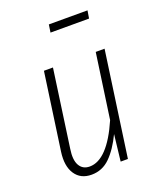

<svg xmlns="http://www.w3.org/2000/svg" viewBox="-136 -803 745 898"><g transform="rotate(-20 236.5 -353.5)"><path d="M401.9 -679.2H210L215.8 -717.8H408.2ZM164.1 11.2Q109.9 11.2 83 -29.3Q56.2 -69.8 65.9 -139.2L120.1 -522H165L110.8 -137.2Q102.5 -83.5 118.4 -55.7Q134.3 -27.8 168.9 -27.8Q257.3 -27.8 332 -199.2L377.9 -522H421.9L348.1 0H312L327.1 -131.8Q295.4 -65.4 256.6 -27.1Q217.8 11.2 164.1 11.2Z"/></g></svg>

Font: Fira Sans Compressed ExtraLight
Style: Italic
Weight: 250
Width: 3
Italic angle: -8°
Designer: Carrois Corporate & Edenspiekermann AG
Foundry: Carrois Corporate GbR & Edenspiekermann AG
Version: Version 4.203;PS 004.203;hotconv 1.0.88;makeotf.lib2.5.64775